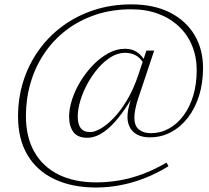

<svg xmlns="http://www.w3.org/2000/svg" viewBox="-20 -731 956 878"><path d="M670 -122Q714 -122 752 -142.8Q790 -163.5 818.8 -202Q847.5 -240.5 863.5 -293.2Q879.5 -346 879.5 -410Q879.5 -470.5 858.5 -521.8Q837.5 -573 798 -610.2Q758.5 -647.5 703.5 -668Q648.5 -688.5 580 -688.5Q491 -688.5 416.2 -663.2Q341.5 -638 282.2 -592.5Q223 -547 182 -485.8Q141 -424.5 119.8 -352Q98.5 -279.5 98.5 -200.5Q98.5 -105 136.8 -37Q175 31 247.2 67Q319.5 103 420.5 103Q474.5 103 528.2 93.5Q582 84 635.5 63.8Q689 43.5 741.5 12.5L750.5 29Q702.5 59 648.2 81Q594 103 536 114.8Q478 126.5 419 126.5Q311 126.5 230.5 89Q150 51.5 106.2 -21.2Q62.5 -94 62.5 -199Q62.5 -283.5 86.8 -360Q111 -436.5 156.8 -500.8Q202.5 -565 266.5 -612Q330.5 -659 409.8 -685Q489 -711 580.5 -711Q683.5 -711 757 -673.8Q830.5 -636.5 869.5 -571Q908.5 -505.5 908.5 -419.5Q908.5 -351 890.2 -293Q872 -235 839 -192.5Q806 -150 761.8 -126.5Q717.5 -103 665.5 -103Q616 -103 589.5 -128.2Q563 -153.5 563 -196.5Q563 -207.5 564.8 -220.2Q566.5 -233 570 -246L579.5 -280.5H582Q549.5 -227 521 -192Q492.5 -157 467.5 -137.2Q442.5 -117.5 420.8 -109.2Q399 -101 380 -101Q334 -101 315 -128Q296 -155 296 -197Q296 -235 310.2 -278Q324.5 -321 349.8 -361.8Q375 -402.5 407.5 -435.5Q440 -468.5 476.8 -488.2Q513.5 -508 551.5 -508Q582 -508 603.8 -494.5Q625.5 -481 642 -454L635 -444.5Q617.5 -470.5 596.5 -480Q575.5 -489.5 551.5 -489.5Q518.5 -489.5 486.8 -469.8Q455 -450 427.5 -417.8Q400 -385.5 379.2 -347Q358.5 -308.5 347 -269.5Q335.5 -230.5 335.5 -198.5Q335.5 -163.5 349 -145.2Q362.5 -127 393 -127Q412.5 -127 440.5 -143Q468.5 -159 500 -191.5Q531.5 -224 561.2 -273.8Q591 -323.5 613.5 -391.5L635.5 -457.5L649.5 -499.5H685L612 -281Q603 -254 598.8 -232.2Q594.5 -210.5 594.5 -193Q594.5 -155.5 615.2 -138.8Q636 -122 670 -122Z"/></svg>

Font: Newsreader 16pt 16pt ExtraLight
Style: Italic
Weight: 250
Italic angle: -17°
Version: Version 1.003